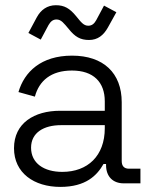

<svg xmlns="http://www.w3.org/2000/svg" viewBox="-20 -720 591 754"><path d="M386.5 -76H396.5V-71.5C396.5 -26.5 423.5 0 466 0H531.5V-57.5H486.5C468 -57.5 458 -67.5 458 -87.5V-318.5C458 -433.5 386 -501.5 263 -501.5C141 -501.5 75.5 -437.5 52.5 -358.5L117 -340.5C133.5 -402.5 180 -443 262.5 -443C347 -443 391.5 -397.5 391.5 -322V-285H216C114.5 -285 35 -236.5 35 -138C35 -40.5 114 14 217 14C317 14 361 -31 386.5 -76ZM224.5 -45C152.5 -45 102 -79 102 -140C102 -199.5 152.5 -228.5 219.5 -228.5H391.5V-216.5C391.5 -108 324.5 -45 224.5 -45ZM140 -564.5 170.5 -621.5C178.5 -635 187 -643.5 202 -643.5C220.5 -643.5 231 -628.5 250 -606C274.5 -575.5 295.5 -563 329.5 -563C363.5 -563 386.5 -581 404 -612.5L437 -672L388.5 -698L358 -641C350.5 -627.5 341.5 -619 326.5 -619C308 -619 297.5 -634 279 -656.5C254 -687 233 -699.5 199.5 -699.5C165.5 -699.5 140.5 -681.5 124.5 -652L91.5 -590.5Z"/></svg>

Font: MCL Standard Light
Style: Regular
Weight: 300
Designer: Květoslav Bartoš
Foundry: Florian Karsten
Version: Version 1.001;Glyphs 3.2.3 (3260)